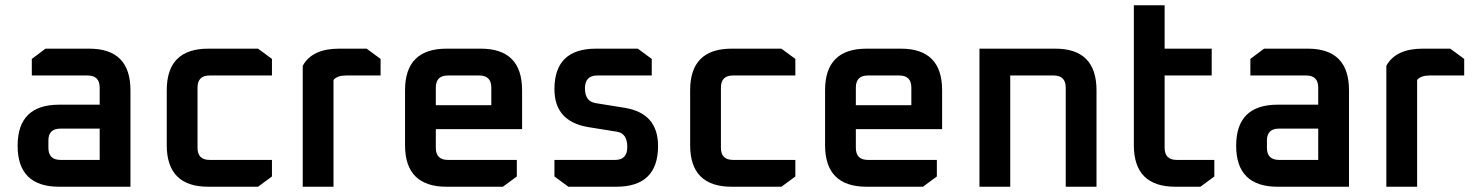

<svg xmlns="http://www.w3.org/2000/svg" viewBox="-20 -710 5613 730"><path d="M205 0Q47 0 47 -156Q47 -312 205 -312H359V-377Q359 -423 313 -423H101V-486L153 -525H319Q476 -525 476 -367V0ZM164 -148Q164 -102 210 -102H359V-221H210Q164 -221 164 -176Z M614 -158V-367Q614 -525 772 -525H961L1014 -486V-423H777Q731 -423 731 -377V-148Q731 -102 777 -102H1014V-39L961 0H772Q614 0 614 -158Z M1131 0V-460Q1167 -525 1269 -525H1374L1427 -486V-423H1296Q1262 -423 1248 -406V0Z M1520 -158V-367Q1520 -525 1678 -525H1808Q1965 -525 1965 -367V-219H1637V-148Q1637 -102 1683 -102H1945V-39L1892 0H1678Q1520 0 1520 -158ZM1637 -310H1848V-377Q1848 -423 1802 -423H1683Q1637 -423 1637 -377Z M2088 -39V-102H2319Q2365 -102 2365 -151Q2365 -202 2327 -209L2215 -227Q2088 -249 2088 -371Q2088 -525 2246 -525H2405L2458 -486V-423H2251Q2204 -423 2204 -374Q2204 -325 2244 -318L2356 -300Q2482 -279 2482 -155Q2482 0 2323 0H2141Z M2604 -158V-367Q2604 -525 2762 -525H2951L3004 -486V-423H2767Q2721 -423 2721 -377V-148Q2721 -102 2767 -102H3004V-39L2951 0H2762Q2604 0 2604 -158Z M3117 -158V-367Q3117 -525 3275 -525H3405Q3562 -525 3562 -367V-219H3234V-148Q3234 -102 3280 -102H3542V-39L3489 0H3275Q3117 0 3117 -158ZM3234 -310H3445V-377Q3445 -423 3399 -423H3280Q3234 -423 3234 -377Z M3704 0V-525H3992Q4149 -525 4149 -367V0H4032V-377Q4032 -423 3986 -423H3821V0Z M4291 -158V-690H4408V-525H4587V-423H4408V-148Q4408 -102 4454 -102H4597V-39L4544 0H4449Q4291 0 4291 -158Z M4838 0Q4680 0 4680 -156Q4680 -312 4838 -312H4992V-377Q4992 -423 4946 -423H4734V-486L4786 -525H4952Q5109 -525 5109 -367V0ZM4797 -148Q4797 -102 4843 -102H4992V-221H4843Q4797 -221 4797 -176Z M5251 0V-460Q5287 -525 5389 -525H5494L5547 -486V-423H5416Q5382 -423 5368 -406V0Z"/></svg>

Font: Oxanium ExtraLight SemiBold
Style: Regular
Weight: 600
Version: Version 2.000